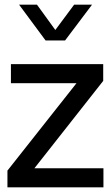

<svg xmlns="http://www.w3.org/2000/svg" viewBox="-20 -806 477 826"><path d="M176 -632 62 -786H139L218 -677L299 -786H376L260 -632ZM12 0V-72L309 -448H27V-530H424V-458L128 -82H425V0Z"/></svg>

Font: Plus Jakarta Display
Style: Regular
Weight: 400
Designer: Gumpita Rahayu
Foundry: Tokotype Studio
Version: Version 1.000;hotconv 1.0.109;makeotfexe 2.5.65596